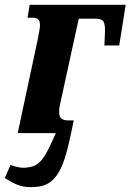

<svg xmlns="http://www.w3.org/2000/svg" viewBox="-48 -556 545 802"><path d="M98 225C203 220 225 120 260 -53H240C213 -53 199 -60 199 -88C199 -100 200 -107 203 -121L281 -478H348C386 -478 393 -467 390 -410L388 -366H450L477 -536H76L67 -482H86C111 -482 119 -473 119 -449C119 -438 114 -416 111 -398L26 0H185C143 96 122 138 69 143C48 148 19 142 -4 133L-28 188C19 216 43 229 98 225Z"/></svg>

Font: Noto Serif Condensed Extra
Style: Italic
Weight: 800
Width: 3
Italic angle: -12°
Designer: Monotype Design Team
Foundry: Monotype Imaging Inc.
Version: Version 1.901